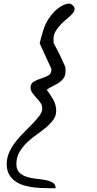

<svg xmlns="http://www.w3.org/2000/svg" viewBox="-20 -920 527 1046"><path d="M16.6 -26.4Q16.6 -60.5 30.8 -91.3Q44.9 -122.1 66.4 -149.4Q87.9 -176.8 113.3 -201.7Q138.7 -226.6 160.2 -249Q181.6 -271.5 195.8 -291Q210 -310.5 210 -329.1Q210 -346.7 200.2 -360.4Q190.4 -374 178.2 -387.2Q166 -400.4 156.2 -414.1Q146.5 -427.7 146.5 -443.4Q146.5 -464.8 164.1 -475.1Q181.6 -485.4 203.1 -492.2Q224.6 -499 242.2 -508.3Q259.8 -517.6 259.8 -538.1V-544.9L196.3 -683.6Q196.3 -684.6 198.7 -694.8Q201.2 -705.1 205.1 -719.2Q209 -733.4 213.9 -748.5Q218.8 -763.7 221.7 -772.5Q228.5 -792 242.7 -814.5Q256.8 -836.9 275.4 -856Q293.9 -875 316.4 -887.7Q338.9 -900.4 362.3 -900.4Q384.8 -887.7 386.2 -875Q387.7 -862.3 377.4 -849.1Q367.2 -835.9 349.1 -821.3Q331.1 -806.6 313.5 -789.1Q295.9 -771.5 283.2 -750.5Q270.5 -729.5 271.5 -703.1Q271.5 -701.2 272 -693.4Q272.5 -685.5 272.5 -683.6Q276.4 -676.8 286.1 -659.2Q295.9 -641.6 305.7 -621.1Q315.4 -600.6 323.7 -582.5Q332 -564.5 335 -556.6Q335.9 -556.6 336.4 -547.9Q336.9 -539.1 336.9 -534.2Q336.9 -508.8 327.1 -494.6Q317.4 -480.5 302.7 -470.7Q288.1 -460.9 270 -452.1Q252 -443.4 234.4 -430.7Q253.9 -406.2 270 -377.4Q286.1 -348.6 286.1 -316.4Q286.1 -289.1 270 -267.1Q253.9 -245.1 230 -225.1Q206.1 -205.1 177.7 -185.1Q149.4 -165 125.5 -142.1Q101.6 -119.1 85.4 -90.8Q69.3 -62.5 69.3 -26.4Q69.3 3.9 85 19.5Q100.6 35.2 124.5 43Q148.4 50.8 176.3 53.7Q204.1 56.6 228 61Q252 65.4 267.6 75.2Q283.2 85 283.2 105.5Q258.8 105.5 229.5 105Q200.2 104.5 170.4 101.6Q140.6 98.6 113.3 90.8Q85.9 83 64.5 68.4Q43 53.7 29.8 30.8Q16.6 7.8 16.6 -26.4Z"/></svg>

Font: La Belle Aurore
Style: Regular
Weight: 400
Version: Version 1.001 2001